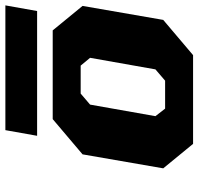

<svg xmlns="http://www.w3.org/2000/svg" viewBox="-32 -706 738 714"><g transform="rotate(-90 337.0 -349.0)"><path d="M189 -580 210 -698H674L653 -580ZM159 0 68 -111 120 -411 251 -522H581L672 -411L620 -111L489 0ZM290 -104H394L436 -140L479 -383L450 -418H346L305 -383L262 -140Z"/></g></svg>

Font: Tomorrow
Style: Bold Italic
Weight: 700
Italic angle: -10°
Designer: Tony de Marco, Monica Rizzolli
Foundry: Just in Type
Version: Version 2.002